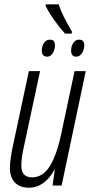

<svg xmlns="http://www.w3.org/2000/svg" viewBox="-20 -861 426 891"><path d="M282 -705Q268 -720 250.5 -742.5Q233 -765 217 -789.5Q201 -814 192 -833V-841H252Q262 -811 278 -779.5Q294 -748 314 -714L313 -705ZM199 -598Q174 -598 174 -626Q174 -646 184 -661.5Q194 -677 212 -677Q235 -677 235 -651Q235 -631 225 -614.5Q215 -598 199 -598ZM334 -598Q310 -598 310 -626Q310 -646 320 -661.5Q330 -677 347 -677Q371 -677 371 -651Q371 -631 360.5 -614.5Q350 -598 334 -598ZM115 10Q73 10 49.5 -13.5Q26 -37 26 -83Q26 -103 30.5 -133Q35 -163 41 -189L114 -531H166L93 -190Q87 -164 83 -139Q79 -114 79 -92Q79 -38 129 -38Q179 -38 211.5 -90.5Q244 -143 265 -244L326 -531H378L266 0H224L234 -73H232Q212 -34 181.5 -12Q151 10 115 10Z"/></svg>

Font: Noto Sans ExtraCondensed Light
Style: Italic
Weight: 300
Width: 2
Italic angle: -12°
Designer: Monotype Design Team
Foundry: Monotype Imaging Inc.
Version: Version 2.013; ttfautohint (v1.8.4.7-5d5b)